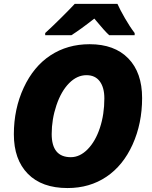

<svg xmlns="http://www.w3.org/2000/svg" viewBox="-20 -951 777 981"><path d="M668 -771H538.1Q515.6 -791 461.9 -856Q393.6 -802.2 344.7 -771H210.9V-782.2Q249.5 -817.4 293.9 -861.6Q338.4 -905.8 361.8 -931.2H580.1Q592.8 -902.3 618.2 -858.2Q643.6 -814 668 -782.2ZM438 -725.1Q564.9 -725.1 635.5 -652.6Q706.1 -580.1 706.1 -450.2Q706.1 -320.3 657.5 -212.6Q608.9 -105 523.4 -47.6Q438 9.8 325.2 9.8Q193.8 9.8 122.3 -63Q50.8 -135.7 50.8 -265.1Q50.8 -394.5 101.1 -502.9Q151.4 -611.3 238 -668.2Q324.7 -725.1 438 -725.1ZM513.2 -448.2Q513.2 -503.9 489.7 -535.4Q466.3 -566.9 421.9 -566.9Q373.5 -566.9 333 -525.9Q292.5 -484.9 268.3 -413.1Q244.1 -341.3 244.1 -266.1Q244.1 -147.9 341.8 -147.9Q388.2 -147.9 428 -188.5Q467.8 -229 490.5 -297.9Q513.2 -366.7 513.2 -448.2Z"/></svg>

Font: TypoPRO Open Sans
Style: Italic
Weight: 800
Italic angle: -12°
Foundry: Ascender Corporation
Version: Version 1.10